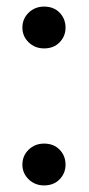

<svg xmlns="http://www.w3.org/2000/svg" viewBox="-20 -558 269 583"><path d="M114 5Q86 5 67 -13.5Q48 -32 48 -58Q48 -85 67 -103.5Q86 -122 114 -122Q143 -122 161 -103.5Q179 -85 179 -58Q179 -32 161 -13.5Q143 5 114 5ZM114 -411Q86 -411 67 -429.5Q48 -448 48 -474Q48 -501 67 -519.5Q86 -538 114 -538Q143 -538 161 -519.5Q179 -501 179 -474Q179 -448 161 -429.5Q143 -411 114 -411Z"/></svg>

Font: DM Sans 9pt Medium
Style: Regular
Weight: 500
Version: Version 4.004;gftools[0.9.30]